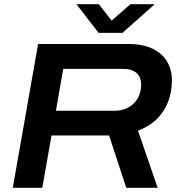

<svg xmlns="http://www.w3.org/2000/svg" viewBox="-20 -897 859 917"><path d="M41 0 162 -687H590Q662 -687 708.5 -664.5Q755 -642 778 -603Q801 -564 801 -513Q801 -458 783 -411Q765 -364 729 -328.5Q693 -293 639 -273L733 0H583L501 -250H226L182 0ZM247 -368H528Q564 -368 592.5 -383.5Q621 -399 637.5 -427Q654 -455 654 -493Q654 -529 632 -548.5Q610 -568 568 -568H282ZM719 -877 565 -740H451L345 -877H452L538 -767H477L603 -877Z"/></svg>

Font: Archivo SemiExpanded SemiBold
Style: Italic
Weight: 600
Width: 6
Italic angle: -10°
Designer: Hector Gatti
Foundry: Omnibus-Type
Version: Version 2.001